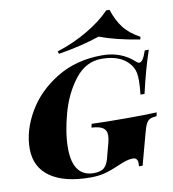

<svg xmlns="http://www.w3.org/2000/svg" viewBox="-93 -937 931 1032"><g transform="rotate(-10 372.5 -421.0)"><path d="M584 0Q585 -5 585 -15Q585 -47 559 -47Q542 -47 523 -41.5Q504 -36 474 -23Q423 -1 390 6.5Q357 14 319 14Q176 14 99 -40Q22 -94 22 -195Q22 -293 79.5 -392.5Q137 -492 244 -557Q351 -622 492 -622Q596 -622 666 -557Q675 -548 683 -548Q693 -548 702.5 -562Q712 -576 723 -608H745Q713 -516 681 -378H659Q664 -421 664 -453Q664 -477 661 -494Q658 -511 650 -526Q605 -604 486 -604Q400 -604 341 -528.5Q282 -453 253.5 -349Q225 -245 225 -162Q225 -84 254 -45Q283 -6 339 -6Q379 -6 398 -24Q417 -42 426 -86L444 -153Q450 -176 450 -193Q450 -221 430.5 -234Q411 -247 369 -249L373 -269Q441 -266 564 -266Q674 -266 728 -269L724 -249Q699 -247 687 -241Q675 -235 666.5 -218.5Q658 -202 648 -163L604 0ZM266 -670 261 -684Q350 -712 429 -758.5Q508 -805 556 -856H574Q594 -795 625 -755Q656 -715 713 -684L709 -670Q637 -682 587.5 -694.5Q538 -707 491 -724Q394 -691 266 -670Z"/></g></svg>

Font: Playfair Display SC Black
Style: Italic
Weight: 900
Italic angle: -14°
Designer: Claus Eggers Sørensen
Foundry: Claus Eggers Sørensen
Version: Version 1.200; ttfautohint (v1.6)